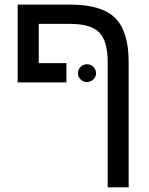

<svg xmlns="http://www.w3.org/2000/svg" viewBox="-20 -619 640 827"><path d="M283.2 -599.1Q418 -599.1 476.1 -541.5Q534.2 -483.9 534.2 -351.1V188H443.8V-352.1Q443.8 -440.9 408 -478.5Q372.1 -516.1 282.2 -516.1H147V-347.2H266.1V-264.2H56.2V-599.1ZM315.9 -303.2Q315.9 -320.3 327.4 -331.3Q338.9 -342.3 354.5 -342.3Q370.1 -342.3 381.8 -331.3Q393.6 -320.3 393.6 -303.2Q393.6 -287.6 381.8 -276.6Q370.1 -265.6 354.5 -265.6Q338.9 -265.6 327.4 -276.6Q315.9 -287.6 315.9 -303.2Z"/></svg>

Font: Cousine
Style: Regular
Weight: 400
Monospace: yes
Designer: Steve Matteson
Foundry: Ascender Corporation
Version: Version 1.20